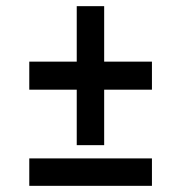

<svg xmlns="http://www.w3.org/2000/svg" viewBox="-20 -603 589 623"><path d="M229 -132V-312H75V-403H229V-583H318V-403H473V-312H318V-132ZM75 0V-89H473V0Z"/></svg>

Font: Archivo Narrow Medium
Style: Regular
Weight: 500
Designer: Hector Gatti
Foundry: Omnibus-Type
Version: Version 3.002